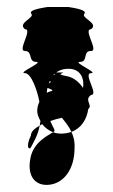

<svg xmlns="http://www.w3.org/2000/svg" viewBox="-20 -779 322 546"><path d="M51 -571C28 -571 106 -603 83 -603C59 -603 74 -634 51 -634C28 -634 74 -696 51 -696C28 -714 80 -728 69 -740C58 -753 120 -759 114 -759H176C170 -759 231 -753 220 -740C209 -728 262 -713 239 -696C215 -696 262 -634 239 -634H238C215 -634 231 -603 208 -603C184 -603 262 -571 239 -571C215 -571 262 -509 239 -509C218 -494 245 -480 231 -469C227 -440 211 -414 183 -404C174 -424 161 -437 156 -444C146 -442 135 -439 123 -435C130 -418 138 -408 134 -405C133 -404 132 -404 131 -403C118 -408 108 -416 100 -426C97 -425 96 -423 93 -422C94 -426 94 -430 95 -435C92 -440 90 -446 88 -451C84 -462 86 -477 92 -490C85 -526 68 -571 51 -571ZM66 -326C57 -276 82 -248 123 -254C163 -260 192 -299 192 -358C193 -377 189 -392 183 -404C178 -402 173 -401 167 -400C154 -398 141 -399 131 -403C119 -395 73 -375 66 -326ZM68 -394C51 -359 64 -350 69 -362C73 -371 87 -391 93 -422C79 -414 68 -405 68 -394ZM113 -515C116 -517 119 -518 123 -519C136 -522 125 -525 115 -529C114 -524 113 -520 113 -515ZM119 -542C125 -544 125 -547 122 -549C121 -547 120 -544 119 -542ZM131 -565C137 -567 138 -568 136 -569C135 -568 132 -567 131 -565ZM140 -573H145C185 -573 127 -570 167 -563C188 -560 205 -546 216 -529C220 -548 214 -588 167 -583C156 -582 147 -578 140 -573Z"/></svg>

Font: bitstorm
Style: exext
Weight: 400
Version: Version 0.2